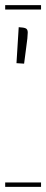

<svg xmlns="http://www.w3.org/2000/svg" viewBox="-29 -728 180 748"><path d="M-8.8 -708H130.9V-690.9H-8.8ZM-8.8 -17.1H130.9V0H-8.8ZM35.2 -481.9 43.9 -622.1Q64 -621.1 71.5 -617.4Q79.1 -613.8 79.1 -601.1Q79.1 -584 73.2 -543.9L64.9 -480Z"/></svg>

Font: FoglihtenFr02
Style: Regular
Weight: 500
Version: Version 0.68